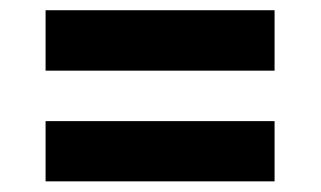

<svg xmlns="http://www.w3.org/2000/svg" viewBox="-20 -499 612 366"><path d="M503.4 -479.5V-364.3H66.9V-479.5ZM503.4 -268.1V-153.3H66.9V-268.1Z"/></svg>

Font: RobotoDEMO
Style: Regular
Weight: 400
Designer: Christian Robertson
Foundry: Google
Version: Version 2.136